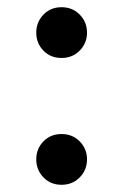

<svg xmlns="http://www.w3.org/2000/svg" viewBox="-20 -495 340 530"><path d="M220.2 -404.8Q220.2 -376 200.2 -355.5Q180.2 -335 149.9 -335Q119.6 -335 99.9 -355.2Q80.1 -375.5 80.1 -404.8Q80.1 -434.1 99.9 -454.6Q119.6 -475.1 149.9 -475.1Q180.2 -475.1 200.2 -454.6Q220.2 -434.1 220.2 -404.8ZM220.2 -55.2Q220.2 -25.9 200.2 -5.4Q180.2 15.1 149.9 15.1Q119.6 15.1 99.9 -5.4Q80.1 -25.9 80.1 -55.2Q80.1 -84.5 99.9 -104.7Q119.6 -125 149.9 -125Q180.2 -125 200.2 -104.5Q220.2 -84 220.2 -55.2Z"/></svg>

Font: Copperplate Sans CC Heavy
Style: Regular
Weight: 400
Designer: indestructible type*
Foundry: Cowboy Collective
Version: Version 1.000